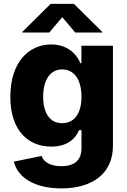

<svg xmlns="http://www.w3.org/2000/svg" viewBox="-20 -790 679 1025"><path d="M307.6 215.8C470.7 215.8 583 138.7 583 -12.2V-545.9H414.6V-452.1H409.7C389.2 -501.5 339.8 -552.7 253.4 -552.7C138.7 -552.7 35.2 -463.9 35.2 -272.9C35.2 -88.9 134.3 -7.3 253.9 -7.3C335 -7.3 381.8 -45.9 401.9 -95.2H415V1.5C415 66.4 376 97.2 306.6 97.2C245.6 97.2 211.9 72.3 202.1 42.5L54.2 72.8C74.2 158.2 165 215.8 307.6 215.8ZM312 -132.3C246.6 -132.3 210.4 -185.5 210.4 -273.4C210.4 -361.3 246.6 -419.4 312 -419.4C377.4 -419.4 415 -362.8 415 -273.4C415 -185.1 377.4 -132.3 312 -132.3ZM242.7 -616.2 312.5 -698.2 381.8 -616.2H525.9V-619.6L374.5 -769.5H250.5L99.1 -619.6V-616.2Z"/></svg>

Font: Inter ExtraBold
Style: Regular
Weight: 800
Designer: Rasmus Andersson
Foundry: rsms
Version: Version 4.001;git-9221beed3